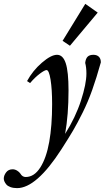

<svg xmlns="http://www.w3.org/2000/svg" viewBox="-108 -722 543 995"><path d="M254.4 -484.9 216.3 -510.3 334 -702.1 398.4 -656.7ZM-19.5 252.9Q-39.1 252.9 -53.7 247.6Q-68.4 242.2 -75.2 233.9Q-82 225.6 -85.2 218Q-88.4 210.4 -88.4 203.6Q-88.4 187.5 -76.4 171.4Q-64.5 155.3 -42.5 155.3Q-30.8 155.3 -19.5 162.1Q-8.3 168.9 -2.4 177.7Q7.8 195.3 24.9 195.3Q69.3 195.3 100.8 146Q132.3 96.7 147.2 12.9Q162.1 -70.8 162.1 -182.1Q162.1 -258.8 154.1 -308.8Q146 -358.9 133.3 -358.9Q123.5 -358.9 98.6 -340.3Q73.7 -321.8 47.9 -291.5L32.2 -301.8Q61.5 -356 109.1 -397Q156.7 -438 187.5 -438Q218.3 -438 232.7 -394.3Q247.1 -350.6 247.1 -253.4Q247.1 -127.4 229.5 -28.3Q283.2 -113.3 311.5 -200.2Q339.8 -287.1 339.8 -340.8Q339.8 -372.6 333.5 -396Q335.9 -418 345.9 -428Q356 -438 376 -438Q394 -438 404.3 -428Q414.6 -418 414.6 -398.9Q392.1 -318.4 369.9 -255.9Q347.7 -193.4 320.3 -138.4Q293 -83.5 270.8 -45.7Q248.5 -7.8 210 52.2Q80.6 252.9 -19.5 252.9Z"/></svg>

Font: Elstob 14pt SemiBold
Style: Italic
Weight: 600
Italic angle: -20°
Designer: Peter S. Baker
Version: Version 1.015